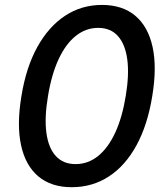

<svg xmlns="http://www.w3.org/2000/svg" viewBox="-20 -758 682 788"><path d="M274.4 10.3Q189.9 10.3 137.2 -34.2Q84.5 -78.6 66.4 -162.1Q48.3 -245.6 67.9 -363.3Q86.9 -481.4 133.1 -564.9Q179.2 -648.4 246.8 -693.1Q314.5 -737.8 398.4 -737.8Q482.4 -737.8 535.2 -693.4Q587.9 -648.9 606.2 -565.4Q624.5 -481.9 605 -364.3Q585.9 -245.6 540.3 -161.9Q494.6 -78.1 427 -33.9Q359.4 10.3 274.4 10.3ZM290 -84.5Q341.3 -84.5 382.6 -117.7Q423.8 -150.9 452.9 -213.6Q481.9 -276.4 496.1 -364.3Q510.7 -451.7 502.4 -513.9Q494.1 -576.2 464.1 -609.9Q434.1 -643.6 382.8 -643.6Q332.5 -643.6 291.3 -610.8Q250 -578.1 220.7 -515.4Q191.4 -452.6 176.8 -362.8Q162.1 -275.4 170.4 -213.1Q178.7 -150.9 209 -117.7Q239.3 -84.5 290 -84.5Z"/></svg>

Font: Inter 17pt Medium
Style: Italic
Weight: 500
Italic angle: -9.3988°
Version: Version 4.001;git-66647c0bb